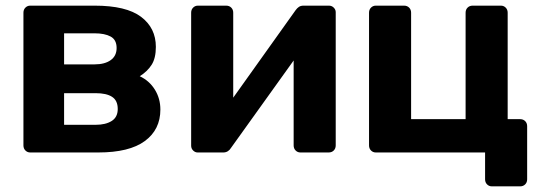

<svg xmlns="http://www.w3.org/2000/svg" viewBox="-20 -540 1910 680"><path d="M87 0Q77 0 70 -7Q63 -14 63 -25V-495Q63 -506 70 -513Q77 -520 87 -520H315Q427 -520 479.5 -480.5Q532 -441 532 -374Q532 -334 517 -310.5Q502 -287 475 -270Q509 -254 528.5 -222.5Q548 -191 548 -152Q548 -81 493 -40.5Q438 0 328 0ZM207 -98H319Q354 -98 375.5 -111.5Q397 -125 397 -154Q397 -184 377 -197Q357 -210 319 -210H207ZM207 -312H315Q351 -312 372 -327Q393 -342 393 -370Q393 -399 372 -410.5Q351 -422 315 -422H207Z M680 0Q671 0 664 -7Q657 -14 657 -24V-495Q657 -506 664 -513Q671 -520 681 -520H781Q792 -520 799 -513Q806 -506 806 -495V-115L766 -138L1027 -504Q1032 -511 1038.5 -515.5Q1045 -520 1055 -520H1145Q1155 -520 1162 -513Q1169 -506 1169 -497V-25Q1169 -14 1162 -7Q1155 0 1144 0H1044Q1034 0 1027 -7Q1020 -14 1020 -25V-390L1061 -383L798 -16Q794 -9 787 -4.5Q780 0 771 0Z M1722 120Q1712 120 1705 113Q1698 106 1698 95V0H1311Q1301 0 1294 -7Q1287 -14 1287 -25V-495Q1287 -506 1294 -513Q1301 -520 1311 -520H1411Q1422 -520 1429 -513Q1436 -506 1436 -495V-118H1629V-495Q1629 -506 1636 -513Q1643 -520 1654 -520H1754Q1764 -520 1771 -513Q1778 -506 1778 -495V-118H1822Q1833 -118 1840 -111Q1847 -104 1847 -93V95Q1847 106 1840 113Q1833 120 1822 120Z"/></svg>

Font: Rubik SemiBold
Style: Regular
Weight: 600
Designer: Hubert and Fischer
Foundry: Hubert and Fischer
Version: Version 2.300;gftools[0.9.30]